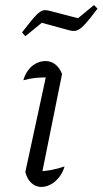

<svg xmlns="http://www.w3.org/2000/svg" viewBox="-20 -732 405 758"><path d="M141 -24 127 -55Q156 -56 182.5 -61Q209 -66 235 -75Q228 -51 213.5 -32.5Q199 -14 180.5 -4Q162 6 143 6Q121 6 104 -9.5Q87 -25 80 -53L168 -460L179 -426Q144 -427 120.5 -424.5Q97 -422 72 -415Q79 -439 92 -456Q105 -473 123 -482Q141 -491 160 -491Q181 -491 198 -478Q215 -465 225 -440ZM80 -589 67 -604Q94 -639 110 -658Q126 -677 137 -684.5Q148 -692 157 -692Q166 -692 177 -689L288 -660L351 -712L365 -698Q340 -665 324 -646Q308 -627 296.5 -619Q285 -611 275.5 -610Q266 -609 255 -612L145 -642Z"/></svg>

Font: Piazzolla Thin Light
Style: Italic
Weight: 300
Italic angle: -11.3°
Version: Version 2.005